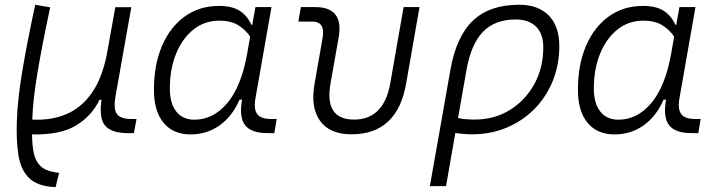

<svg xmlns="http://www.w3.org/2000/svg" viewBox="-20 -547 2970 796"><path d="M210.4 229 202.6 228.5Q134.3 224.1 100.6 191.2Q66.9 158.2 56.9 99.1Q46.9 40 49.8 -43.5Q52.2 -129.4 71.3 -245.4Q90.3 -361.3 126 -527.3L188 -516.6Q153.3 -354 134.8 -242.2Q116.2 -130.4 113.8 -50.8H130.9Q202.1 -49.8 261 -76.4Q319.8 -103 361.6 -163.1Q403.3 -223.1 423.3 -323.2L458 -517.1H524.4L459 -148.9Q449.7 -95.7 464.4 -74.7Q479 -53.7 524.9 -53.7H545.9L535.2 4.9H510.7Q443.4 4.9 416.5 -25.4Q389.6 -55.7 400.9 -133.3H392.6Q360.4 -66.4 295.7 -27.1Q231 12.2 116.7 10.3H112.8Q113.3 55.2 120.1 87.9Q127 120.6 147 140.6Q167 160.6 207 167L225.1 169.9Z M1025.9 -444.3 1039.1 -517.6H1105.5L1039.1 -139.6Q1031.2 -95.2 1046.1 -74.5Q1061 -53.7 1104 -53.7H1127L1117.2 4.9H1089.8Q1021.5 4.9 996.1 -28.1Q970.7 -61 983.4 -133.8H973.1Q943.4 -64.9 890.6 -27.3Q837.9 10.3 770 10.3Q697.8 10.3 658 -38.1Q618.2 -86.4 618.2 -174.3Q618.2 -278.8 651.9 -357.2Q685.5 -435.5 746.3 -479Q807.1 -522.5 888.2 -522.5Q941.9 -522.5 973.6 -502.2Q1005.4 -481.9 1022 -444.3ZM890.1 -461.4Q828.1 -461.4 782 -424.6Q735.8 -387.7 710 -324.2Q684.1 -260.7 684.1 -180.2Q684.1 -118.2 710.9 -84.5Q737.8 -50.8 785.6 -50.8Q864.7 -50.8 922.9 -120.4Q981 -189.9 1004.9 -325.7L1017.1 -395Q997.1 -424.8 966.6 -443.1Q936 -461.4 890.1 -461.4Z M1437 9.8Q1347.2 9.8 1306.9 -45.9Q1266.6 -101.6 1284.2 -200.2L1317.4 -389.2Q1329.6 -457.5 1274.4 -457.5H1216.8L1227.5 -517.6H1287.1Q1406.7 -517.6 1383.8 -390.6L1350.1 -200.2Q1324.2 -51.3 1447.8 -51.3Q1570.8 -51.3 1597.7 -200.2L1653.3 -517.6H1719.2L1663.6 -200.2Q1627 9.8 1437 9.8Z M2132.3 -527.3Q2211.4 -527.3 2255.1 -482.7Q2298.8 -438 2298.8 -356.4Q2298.8 -278.3 2271.7 -211.7Q2244.6 -145 2195.6 -95.2Q2146.5 -45.4 2080.6 -17.8Q2014.6 9.8 1937.5 9.8Q1904.3 9.8 1867.7 4.4L1829.1 224.6H1762.2L1847.2 -256.8Q1871.6 -396 1940.9 -461.7Q2010.3 -527.3 2132.3 -527.3ZM1878.9 -57.6Q1907.2 -51.3 1948.2 -51.3Q2029.3 -51.3 2093.5 -90.8Q2157.7 -130.4 2195.1 -198.2Q2232.4 -266.1 2232.4 -351.6Q2232.4 -406.7 2202.4 -436.5Q2172.4 -466.3 2117.7 -466.3Q2031.7 -466.3 1982.2 -415Q1932.6 -363.8 1913.6 -254.9Z M2783.7 -444.3 2796.9 -517.6H2863.3L2796.9 -139.6Q2789.1 -95.2 2804 -74.5Q2818.8 -53.7 2861.8 -53.7H2884.8L2875 4.9H2847.7Q2779.3 4.9 2753.9 -28.1Q2728.5 -61 2741.2 -133.8H2731Q2701.2 -64.9 2648.4 -27.3Q2595.7 10.3 2527.8 10.3Q2455.6 10.3 2415.8 -38.1Q2376 -86.4 2376 -174.3Q2376 -278.8 2409.7 -357.2Q2443.4 -435.5 2504.2 -479Q2564.9 -522.5 2646 -522.5Q2699.7 -522.5 2731.4 -502.2Q2763.2 -481.9 2779.8 -444.3ZM2647.9 -461.4Q2585.9 -461.4 2539.8 -424.6Q2493.7 -387.7 2467.8 -324.2Q2441.9 -260.7 2441.9 -180.2Q2441.9 -118.2 2468.8 -84.5Q2495.6 -50.8 2543.5 -50.8Q2622.6 -50.8 2680.7 -120.4Q2738.8 -189.9 2762.7 -325.7L2774.9 -395Q2754.9 -424.8 2724.4 -443.1Q2693.8 -461.4 2647.9 -461.4Z"/></svg>

Font: Cascadia Code Light
Style: Italic
Weight: 300
Italic angle: -10°
Monospace: yes
Designer: Aaron Bell
Foundry: Saja Typeworks
Version: Version 2404.023; ttfautohint (v1.8.4)